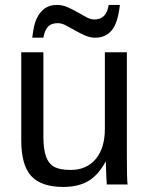

<svg xmlns="http://www.w3.org/2000/svg" viewBox="-20 -737 596 767"><path d="M153.3 -528.3V-193.4Q153.3 -141.1 163.6 -112.3Q173.8 -83.5 196.3 -70.8Q218.8 -58.1 262.2 -58.1Q325.7 -58.1 362.3 -101.6Q398.9 -145 398.9 -222.2V-528.3H486.8V-112.8Q486.8 -20.5 489.7 0H406.7Q406.2 -2.4 405.8 -13.2Q405.3 -23.9 404.5 -37.8Q403.8 -51.8 402.8 -90.3H401.4Q371.1 -35.6 331.3 -12.9Q291.5 9.8 232.4 9.8Q145.5 9.8 105.2 -33.4Q64.9 -76.7 64.9 -176.3V-528.3ZM360.4 -586.4Q339.8 -586.4 319.3 -595.5Q298.8 -604.5 279.8 -615.5Q260.7 -626.5 243.4 -635.5Q226.1 -644.5 210.9 -644.5Q184.1 -644.5 170.9 -629.4Q157.7 -614.3 153.3 -586.4H108.9Q114.3 -636.2 126 -661.9Q137.7 -687.5 157.5 -702.4Q177.2 -717.3 208 -717.3Q229.5 -717.3 250 -708.3Q270.5 -699.2 289.6 -688.2Q308.6 -677.2 325.4 -668.2Q342.3 -659.2 356.9 -659.2Q405.8 -659.2 414.1 -717.3H459Q450.7 -645 426.3 -615.7Q401.9 -586.4 360.4 -586.4Z"/></svg>

Font: Liberation Sans
Style: Regular
Weight: 400
Designer: Steve Matteson
Foundry: Ascender Corporation
Version: Version 2.00.1